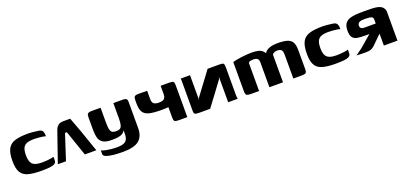

<svg xmlns="http://www.w3.org/2000/svg" viewBox="14 -1143 4225 1991"><g transform="rotate(-20 2127.0 -147.0)"><path d="M280 6Q190 6 135.5 -9.5Q81 -25 56.5 -67.5Q32 -110 32 -191Q32 -279 56.5 -325Q81 -371 135.5 -388Q190 -405 280 -405Q306 -405 330.5 -402.5Q355 -400 390 -395Q410 -393 422.5 -386Q435 -379 441 -363Q447 -347 447 -315Q436 -319 413.5 -322.5Q391 -326 365 -328Q339 -330 319 -330Q268 -330 238.5 -318Q209 -306 196.5 -278Q184 -250 184 -201Q184 -153 196.5 -125Q209 -97 238.5 -85Q268 -73 319 -73Q342 -73 367.5 -75Q393 -77 414.5 -80.5Q436 -84 447 -88V-48Q447 -23 424.5 -11.5Q402 0 364 3Q326 6 280 6Z M806 -236 888 0H761L670 -264Q668 -271 665 -276.5Q662 -282 655 -282Q647 -282 644 -276.5Q641 -271 639 -264L553 0H463L577 -329Q588 -363 610 -382Q625 -395 642.5 -397.5Q660 -400 671 -400H745L801 -250L807 -235Z M1145 111Q1088 111 1039 106Q990 101 960.5 89.5Q931 78 931 60V17Q947 26 976 32Q1005 38 1038 41.5Q1071 45 1099 45Q1147 45 1174 34.5Q1201 24 1212.5 1Q1224 -22 1224 -58V-97Q1213 -77 1194.5 -65.5Q1176 -54 1147.5 -49.5Q1119 -45 1076 -45Q1011 -45 979 -65.5Q947 -86 937.5 -123Q928 -160 928 -209V-347Q928 -362 930.5 -374Q933 -386 944 -392.5Q955 -399 979 -399H1080Q1080 -373 1080 -354Q1080 -335 1080 -318.5Q1080 -302 1080 -283Q1080 -264 1080 -238Q1080 -181 1087.5 -155Q1095 -129 1111 -122Q1127 -115 1151 -115Q1176 -115 1191 -123Q1206 -131 1213.5 -156Q1221 -181 1221 -233V-399H1325Q1349 -399 1361.5 -391.5Q1374 -384 1374 -356V-67Q1374 23 1321 67Q1268 111 1145 111Z M1743 -164Q1710 -161 1669 -161H1665Q1579 -161 1531 -173.5Q1483 -186 1464 -219Q1445 -252 1445 -312V-350Q1445 -379 1455 -389.5Q1465 -400 1498 -400L1594 -399V-307Q1594 -271 1611.5 -256.5Q1629 -242 1668 -242Q1709 -242 1726 -257.5Q1743 -273 1743 -306V-400H1839Q1874 -400 1883 -390.5Q1892 -381 1892 -354V0H1796Q1761 0 1752 -9.5Q1743 -19 1743 -46Z M2449 0Q2422 0 2395.5 0Q2369 0 2343 0Q2343 -72 2343 -142.5Q2343 -213 2343 -284Q2341 -278 2339.5 -271.5Q2338 -265 2337 -259Q2289 -194 2241 -129.5Q2193 -65 2144 0Q2114 0 2083 0Q2052 0 2022 0Q1990 0 1978 -6.5Q1966 -13 1966 -42Q1966 -119 1966 -195.5Q1966 -272 1966 -349Q1966 -357 1966 -368Q1966 -379 1965.5 -388Q1965 -397 1963 -399Q1989 -399 2015 -399Q2041 -399 2067 -399Q2067 -330 2067 -260.5Q2067 -191 2067 -121Q2068 -127 2069.5 -133.5Q2071 -140 2072 -145Q2119 -209 2166.5 -272Q2214 -335 2261 -399Q2294 -399 2327.5 -399Q2361 -399 2395 -399Q2428 -399 2436 -390Q2444 -381 2444 -350Q2444 -273 2444 -194.5Q2444 -116 2444 -38Q2444 -25 2445.5 -13.5Q2447 -2 2449 0Z M2590 0Q2556 0 2545.5 -10Q2535 -20 2535 -55V-374Q2550 -379 2574.5 -383.5Q2599 -388 2628 -392Q2657 -396 2687.5 -398.5Q2718 -401 2744 -401Q2784 -401 2813 -395Q2842 -389 2862.5 -372Q2883 -355 2897 -321L2876 -322Q2885 -348 2902 -364Q2919 -380 2942 -387.5Q2965 -395 2987 -398Q3009 -401 3027 -401Q3096 -401 3136 -389.5Q3176 -378 3193.5 -347.5Q3211 -317 3211 -262V-50Q3211 -17 3199.5 -8.5Q3188 0 3157 0H3062Q3062 -67 3062 -133.5Q3062 -200 3062 -267Q3061 -306 3046.5 -318Q3032 -330 3003 -330Q2989 -330 2976.5 -326Q2964 -322 2956 -315Q2948 -308 2948 -298V0H2798V-278Q2798 -305 2782.5 -316.5Q2767 -328 2739 -328Q2723 -328 2711 -325.5Q2699 -323 2692 -318.5Q2685 -314 2684 -305V0Z M3529 6Q3439 6 3384.5 -9.5Q3330 -25 3305.5 -67.5Q3281 -110 3281 -191Q3281 -279 3305.5 -325Q3330 -371 3384.5 -388Q3439 -405 3529 -405Q3555 -405 3579.5 -402.5Q3604 -400 3639 -395Q3659 -393 3671.5 -386Q3684 -379 3690 -363Q3696 -347 3696 -315Q3685 -319 3662.5 -322.5Q3640 -326 3614 -328Q3588 -330 3568 -330Q3517 -330 3487.5 -318Q3458 -306 3445.5 -278Q3433 -250 3433 -201Q3433 -153 3445.5 -125Q3458 -97 3487.5 -85Q3517 -73 3568 -73Q3591 -73 3616.5 -75Q3642 -77 3663.5 -80.5Q3685 -84 3696 -88V-48Q3696 -23 3673.5 -11.5Q3651 0 3613 3Q3575 6 3529 6Z M4060 -244V-288Q4060 -301 4053.5 -310.5Q4047 -320 4026 -323Q4012 -325 3998.5 -326Q3985 -327 3968 -327Q3947 -327 3932.5 -325Q3918 -323 3908.5 -317.5Q3899 -312 3893.5 -303.5Q3888 -295 3888 -282Q3888 -269 3893 -260.5Q3898 -252 3909.5 -248Q3921 -244 3939 -244ZM4061 -132 3957 -30Q3938 -13 3918.5 -5.5Q3899 2 3859 2Q3829 2 3804.5 1Q3780 0 3759 -1Q3764 -4 3777 -13.5Q3790 -23 3804 -33.5Q3818 -44 3830 -52L3955 -159L3961 -164H3912Q3867 -164 3832.5 -169Q3798 -174 3778.5 -196.5Q3759 -219 3759 -272Q3759 -319 3774.5 -345.5Q3790 -372 3820.5 -385Q3851 -398 3894 -401.5Q3937 -405 3993 -405Q4042 -405 4076 -403.5Q4110 -402 4134.5 -397Q4159 -392 4178 -380Q4188 -374 4199.5 -357Q4211 -340 4211 -320V0H4061Z"/></g></svg>

Font: r_Genos
Style: Bold
Weight: 700
Designer: Robert E. Leuschke
Foundry: Robert E. Leuschke
Version: Version 2.000;June 29, 2024;FontCreator 14.0.0.2814 32-bit